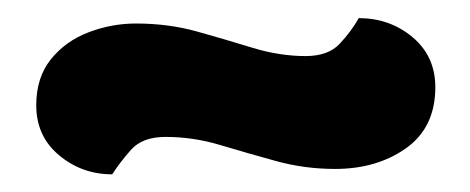

<svg xmlns="http://www.w3.org/2000/svg" viewBox="-20 -365 524 214"><path d="M320.6 -302.5Q345.6 -302.5 358.4 -316Q371.2 -329.5 379.9 -344.8Q414.4 -344.8 439.8 -323.6Q465.2 -302.3 465.2 -267.8Q465.2 -223 432.6 -199.8Q400 -176.7 353.4 -176.7Q319.4 -176.7 287.3 -185.6Q255.3 -194.4 225.3 -203.4Q195.3 -212.4 164.4 -212.4Q138.7 -212.4 125.9 -197.9Q113.1 -183.4 105.1 -170.7Q71.2 -170.7 45.8 -192Q20.4 -213.2 20.4 -247.7Q20.4 -278.6 36.7 -298.9Q53 -319.2 78.7 -329Q104.5 -338.8 131.5 -338.8Q167.9 -338.8 199.9 -329.8Q232 -320.8 261.9 -311.6Q291.9 -302.5 320.6 -302.5Z"/></svg>

Font: Baloo Tamma 2
Style: Regular
Weight: 400
Designer: Divya Kowshik, Shuchita Grover and Ek Type
Foundry: Ek Type
Version: Version 1.700